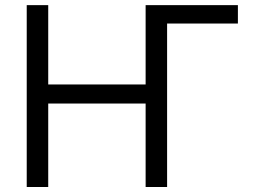

<svg xmlns="http://www.w3.org/2000/svg" viewBox="-20 -748 1016 768"><path d="M931.6 -727.5V-653.8H622.6L564.9 -727.5ZM86.9 0V-727.5H172.9V-410.2H562.5V-727.5H648.4V0H562.5V-334H172.9V0Z"/></svg>

Font: V-Inter
Style: Regular-375
Weight: 375
Designer: Rasmus Andersson
Foundry: rsms
Version: Version 4.000;git-4146feb